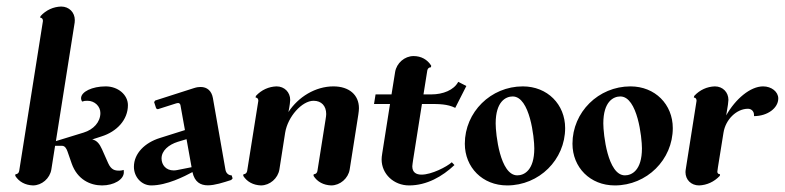

<svg xmlns="http://www.w3.org/2000/svg" viewBox="-20 -562 2399 587"><path d="M27.3 -29.3 26.6 -24.4C38.3 -5.9 57.4 3.9 80.6 4.9C107.9 4.9 132.6 -16.6 137 -43.9L148.4 -116.2H169.9C178.7 -116.2 183.6 -106.9 186.3 -99.1L199.2 -62C216.6 -12.7 256.3 4.9 292 4.9C327.4 4.9 358.6 -12.5 358.6 -35.4C358.6 -37.6 358.6 -40 358.2 -42.5C353.8 -41 349.1 -40.3 344.7 -40.3C331.5 -40.3 320.1 -42.5 310.8 -63L291.7 -106C284.2 -122.6 275.9 -132.8 262 -135.7L290.5 -145C337.4 -159.7 371.1 -195.8 371.1 -240.5C371.1 -272.2 340.8 -297.9 303.2 -297.9C261.7 -297.9 227.8 -281.5 227.8 -261.5C227.8 -257.8 229 -254.6 231 -251.5C238.5 -253.7 240 -253.9 247.6 -253.9C269.3 -253.9 286.9 -237.1 286.9 -216.6C286.9 -188.5 265.6 -165.8 235.8 -156.7L150.9 -130.6L208.3 -493.2C208.7 -495.8 208.7 -498.3 208.7 -500.7C208.7 -523.9 191.4 -542 167 -542C143.3 -541.3 121.1 -531.5 103.8 -512.7L103 -507.8C108.4 -507.8 111.3 -503.9 111.3 -498L38.6 -39.1C37.6 -33.2 33.2 -29.3 27.3 -29.3Z M545.4 -164.3 468.8 -140.1C423.3 -126 389.4 -93.3 389.4 -52C389.4 -20.5 413.1 4.9 442.4 4.9C490 4.9 544.2 -22.9 568.4 -35.9C575 -5.4 592.8 4.6 615.5 4.6C636.5 4.6 662.6 -3.9 686.8 -11.7L691.2 -16.6L688.2 -25.9C679.2 -25.9 671.1 -32 669.2 -43.5L630.9 -262.2C627 -284.2 613.3 -296.1 593.3 -296.1C587.4 -296.1 581.5 -295.4 572.5 -292.5L454.3 -254.6L451.2 -249.8L457.5 -230.5L462.2 -228L519 -246.1C521.5 -246.8 523.4 -247.1 524.4 -247.1C528.1 -247.1 531 -244.4 531.7 -240.5ZM550.3 -136.5 565.7 -50.8 521.2 -42C517.6 -41.3 514.2 -41 510.7 -41C487.5 -41 473.9 -57.9 473.9 -77.6C473.9 -101.3 495.6 -119.6 523.4 -128.4Z M735.6 -39.1C734.6 -33.2 730.2 -29.3 724.4 -29.3L723.6 -24.4C735.4 -5.9 754.4 3.9 777.6 4.9C804.9 4.9 829.8 -16.6 834.2 -43.9L851.8 -156.2C859.6 -205.1 903.1 -253.9 938.7 -253.9C962.9 -253.9 977.3 -238 977.3 -213.4C977.3 -209.7 976.6 -204.1 975.3 -196.3L950.4 -39.1C949.5 -33.2 945.1 -29.3 939.2 -29.3L938.5 -24.4C950.2 -5.9 969.2 3.9 992.4 4.9C1019.8 4.9 1044.7 -16.6 1049.1 -43.9L1075.4 -210.9C1076.7 -219.2 1077.4 -226.6 1077.4 -231.2C1077.4 -271.7 1047.6 -297.9 999.3 -297.9C944.6 -297.9 892.1 -265.9 861.8 -219.5C866 -239.5 867.2 -252.9 867.2 -256.6C867.2 -279.8 849.9 -297.9 825.4 -297.9C801.8 -297.1 779.5 -287.4 762.2 -268.6L761.5 -263.7C766.8 -263.7 769.8 -259.8 769.8 -253.9Z M1172.4 -244.1 1148.7 -93.8C1147.2 -85 1146.7 -79.1 1146.7 -74.7C1146.7 -29.8 1184.1 4.9 1230.7 4.9C1284.9 4.9 1332.5 -22.5 1369.4 -57.4L1361.3 -65.9C1345.9 -52 1299.3 -28.1 1268.8 -28.1C1252.4 -28.1 1240.5 -34.9 1240.5 -53.7C1240.5 -56.4 1242.2 -67.6 1243.2 -74.5L1270 -244.1H1292.5C1321.8 -244.1 1347.9 -244.1 1371.8 -232.2L1405.8 -299.1L1380.9 -311.8C1367.9 -286.6 1334.2 -273.4 1299.1 -273.4H1274.7L1286.4 -346.7C1287.4 -352.5 1291.7 -356.4 1297.6 -356.4L1298.3 -361.3C1286.6 -379.9 1267.8 -390.6 1244.4 -390.6C1217 -390.6 1192.4 -369.1 1188 -341.8L1177 -273.4H1128.2L1123.5 -244.1Z M1495.4 -184.6C1495.4 -252 1526.6 -267.1 1547.4 -267.1C1600.3 -267.1 1613.5 -140.1 1613.5 -108.4C1613.5 -41 1582.3 -25.9 1561.5 -25.9C1508.5 -25.9 1495.4 -152.8 1495.4 -184.6ZM1401.1 -122.6C1401.1 -50.3 1455.1 4.9 1530.5 4.9C1628.4 4.9 1707.8 -73.7 1707.8 -170.4C1707.8 -242.7 1653.8 -297.9 1578.4 -297.9C1480.5 -297.9 1401.1 -219.2 1401.1 -122.6Z M1824.5 -184.6C1824.5 -252 1855.7 -267.1 1876.5 -267.1C1929.4 -267.1 1942.6 -140.1 1942.6 -108.4C1942.6 -41 1911.4 -25.9 1890.6 -25.9C1837.6 -25.9 1824.5 -152.8 1824.5 -184.6ZM1730.2 -122.6C1730.2 -50.3 1784.2 4.9 1859.6 4.9C1957.5 4.9 2036.9 -73.7 2036.9 -170.4C2036.9 -242.7 1982.9 -297.9 1907.5 -297.9C1809.6 -297.9 1730.2 -219.2 1730.2 -122.6Z M2077.4 -49.8C2076.2 -42.7 2075.7 -38.6 2075.7 -35.9C2075.7 -12.5 2092.8 4.9 2117.4 4.9C2141.1 3.9 2163.1 -5.9 2180.7 -24.4L2181.4 -29.3C2176.3 -29.3 2173.1 -32.2 2173.1 -37.1C2173.1 -38.1 2174.1 -44.7 2175 -51L2191.9 -156.2C2198.2 -196.8 2231.9 -229.5 2266.8 -229.5C2277.1 -229.5 2285.2 -221.7 2285.2 -210.9V-207C2326.2 -207 2359.4 -231.4 2359.4 -261C2359.4 -281.5 2338.6 -297.9 2313 -297.9C2273.9 -297.9 2228.5 -259.5 2200.2 -209.2C2205.3 -237.3 2207 -252 2207 -256.6C2207 -279.8 2189.9 -297.9 2165.5 -297.9C2141.8 -297.1 2119.6 -287.4 2102.3 -268.6L2101.3 -263.7C2106.7 -263.7 2109.6 -259.8 2109.6 -253.9Z"/></svg>

Font: RisaltypS01
Style: Medium
Weight: 500
Italic angle: -9°
Designer: gluk
Foundry: gluk
Version: Version 0.24